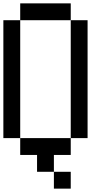

<svg xmlns="http://www.w3.org/2000/svg" viewBox="-20 -920 640 1140"><path d="M0 -100V-800H100V-100ZM100 -100H400V0H300V100H200V0H100ZM100 -800V-900H400V-800ZM300 100H400V200H300ZM400 -100V-800H500V-100Z"/></svg>

Font: Galmuri9 Regular
Style: Regular
Weight: 400
Designer: Lee Minseo (quiple)
Version: Version 2.399;hotconv 1.1.1;makeotfexe 2.6.0 DEVELOPMENT